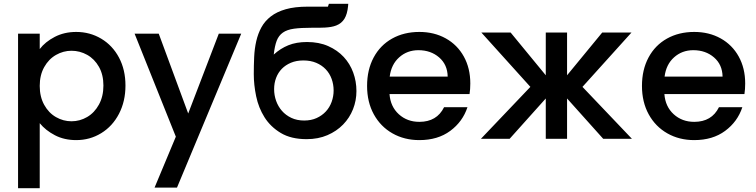

<svg xmlns="http://www.w3.org/2000/svg" viewBox="-20 -728 3977 1010"><path d="M189 -470Q218 -508 268 -534Q318 -560 381 -560Q453 -560 512.5 -524.5Q572 -489 606 -425Q640 -361 640 -278Q640 -195 606 -129.5Q572 -64 512.5 -27.5Q453 9 381 9Q318 9 269 -16.5Q220 -42 189 -80V262H75V-551H189ZM524 -278Q524 -335 500.5 -376.5Q477 -418 438.5 -439.5Q400 -461 356 -461Q313 -461 274.5 -439Q236 -417 212.5 -375Q189 -333 189 -276Q189 -219 212.5 -176.5Q236 -134 274.5 -112Q313 -90 356 -90Q400 -90 438.5 -112.5Q477 -135 500.5 -178Q524 -221 524 -278Z M1249 -551 911 259H793L905 -9L688 -551H815L970 -131L1131 -551Z M1710 -708H1812L1811 -696Q1807 -654 1792 -629.5Q1777 -605 1749 -594Q1736 -589 1721.5 -586.5Q1707 -584 1690 -583Q1675 -582 1657.5 -582Q1640 -582 1620 -582Q1563 -582 1526.5 -577Q1490 -572 1468 -556.5Q1446 -541 1435.5 -513.5Q1425 -486 1420 -441Q1455 -473 1497 -490Q1539 -507 1595 -507Q1658 -507 1706.5 -485.5Q1755 -464 1788 -428.5Q1821 -393 1838 -346.5Q1855 -300 1855 -249Q1855 -199 1837 -153.5Q1819 -108 1785 -73Q1751 -38 1702.5 -17Q1654 4 1593 4Q1511 4 1457 -28.5Q1403 -61 1371.5 -111Q1340 -161 1327.5 -221.5Q1315 -282 1315 -338Q1315 -384 1317 -428Q1319 -472 1328 -511.5Q1337 -551 1355 -584Q1373 -617 1404.5 -641.5Q1436 -666 1483.5 -679.5Q1531 -693 1599 -693H1704H1705Q1707 -697 1707 -699ZM1580 -94Q1617 -94 1645.5 -107Q1674 -120 1694 -141.5Q1714 -163 1724.5 -192Q1735 -221 1735 -252Q1735 -284 1724.5 -313Q1714 -342 1693.5 -363.5Q1673 -385 1643.5 -397.5Q1614 -410 1576 -410Q1539 -410 1510.5 -398Q1482 -386 1462.5 -366Q1443 -346 1432.5 -318.5Q1422 -291 1422 -259Q1422 -227 1432.5 -197.5Q1443 -168 1463 -145Q1483 -122 1512.5 -108Q1542 -94 1580 -94Z M2454 -289Q2454 -258 2450 -233H2029Q2034 -167 2078 -127Q2122 -87 2186 -87Q2278 -87 2316 -164H2439Q2414 -88 2348.5 -39.5Q2283 9 2186 9Q2107 9 2044.5 -26.5Q1982 -62 1946.5 -126.5Q1911 -191 1911 -276Q1911 -361 1945.5 -425.5Q1980 -490 2042.5 -525Q2105 -560 2186 -560Q2264 -560 2325 -526Q2386 -492 2420 -430.5Q2454 -369 2454 -289ZM2335 -325Q2334 -388 2290 -426Q2246 -464 2181 -464Q2122 -464 2080 -426.5Q2038 -389 2030 -325Z M2770 -271 2512 -557H2666L2851 -332V-557H2963V-332L3148 -557H3302L3044 -271L3304 2H3153L2963 -210V2H2851V-210L2661 2H2510Z M3900 -289Q3900 -258 3896 -233H3475Q3480 -167 3524 -127Q3568 -87 3632 -87Q3724 -87 3762 -164H3885Q3860 -88 3794.5 -39.5Q3729 9 3632 9Q3553 9 3490.5 -26.5Q3428 -62 3392.5 -126.5Q3357 -191 3357 -276Q3357 -361 3391.5 -425.5Q3426 -490 3488.5 -525Q3551 -560 3632 -560Q3710 -560 3771 -526Q3832 -492 3866 -430.5Q3900 -369 3900 -289ZM3781 -325Q3780 -388 3736 -426Q3692 -464 3627 -464Q3568 -464 3526 -426.5Q3484 -389 3476 -325Z"/></svg>

Font: Poppins Cyr Med
Style: Regular
Weight: 500
Designer: Ninad Kale (Devanagari), Jonny Pinhorn (Latin)
Foundry: Indian Type Foundry
Version: 4.004